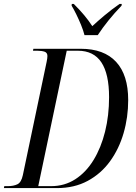

<svg xmlns="http://www.w3.org/2000/svg" viewBox="-45 -964 696 984"><path d="M-25 0 -23 -10H-5Q24 -10 44 -19.5Q64 -29 72 -66L194 -647Q196 -657 197 -664Q198 -671 198 -677Q198 -694 183.5 -699Q169 -704 146 -704H124L126 -714H369Q488 -714 550 -647Q612 -580 612 -451Q612 -363 588.5 -282Q565 -201 519 -137.5Q473 -74 404.5 -37Q336 0 246 0ZM217 -10Q286 -10 341 -45.5Q396 -81 434.5 -144Q473 -207 493.5 -289.5Q514 -372 514 -466Q514 -585 474.5 -644.5Q435 -704 354 -704H297L151 -10ZM388 -784Q382 -808 370.5 -836Q359 -864 346 -890.5Q333 -917 322 -935L323 -944H333Q364 -913 387 -885.5Q410 -858 428 -830Q455 -855 490 -884.5Q525 -914 568 -944H579L578 -935Q506 -860 456 -784Z"/></svg>

Font: Noto Serif Display Condensed
Style: Italic
Weight: 400
Width: 3
Italic angle: -12°
Designer: Monotype Design Team
Foundry: Monotype Imaging Inc.
Version: Version 2.009